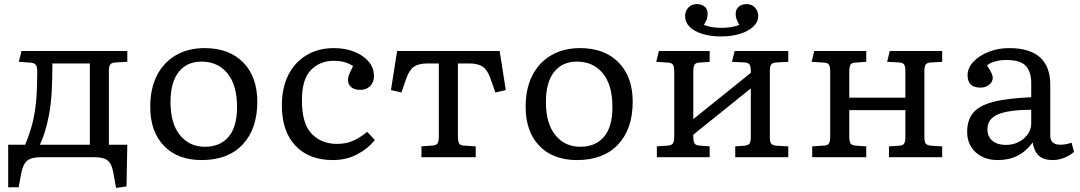

<svg xmlns="http://www.w3.org/2000/svg" viewBox="-20 -768 5277 938"><path d="M547 150 534 78Q527 34 507 17Q487 0 443 0H178Q134 0 113 17Q92 34 84 78L71 147H20V-61H103Q127 -119 139.5 -170Q152 -221 157 -279Q162 -337 162 -417Q162 -443 154 -452Q146 -461 129 -462L72 -466L85 -519H602V-466L546 -463Q525 -462 518.5 -453Q512 -444 512 -422V-61H602L598 143ZM175 -61H419V-458H236Q236 -378 232.5 -318Q229 -258 219 -205Q210 -158 199 -123.5Q188 -89 175 -61Z M965 14Q848 14 781 -55.5Q714 -125 714 -246Q714 -335 746.5 -399Q779 -463 839 -498Q899 -533 980 -533Q1099 -533 1168 -463Q1237 -393 1237 -271Q1237 -138 1165.5 -62Q1094 14 965 14ZM981 -51Q1056 -51 1097 -100Q1138 -149 1138 -244Q1138 -353 1091 -410Q1044 -467 964 -467Q893 -467 853 -416.5Q813 -366 813 -269Q813 -165 859 -108Q905 -51 981 -51Z M1606 14Q1490 14 1423.5 -56Q1357 -126 1357 -253Q1357 -339 1388.5 -401.5Q1420 -464 1477.5 -498.5Q1535 -533 1611 -533Q1667 -533 1711.5 -515Q1756 -497 1781.5 -466.5Q1807 -436 1807 -396Q1807 -366 1788.5 -347.5Q1770 -329 1741 -329Q1711 -329 1695.5 -342.5Q1680 -356 1680 -378Q1680 -390 1686 -405Q1692 -420 1705 -445Q1688 -457 1664.5 -464Q1641 -471 1610 -471Q1544 -471 1499.5 -426.5Q1455 -382 1455 -278Q1455 -163 1503 -114Q1551 -65 1626 -65Q1675 -65 1711 -83Q1747 -101 1774 -124L1811 -84Q1777 -41 1724 -13.5Q1671 14 1606 14Z M2039 0V-53L2096 -57Q2113 -59 2118.5 -69Q2124 -79 2124 -105V-458H2069Q2026 -458 2003 -442.5Q1980 -427 1965 -385L1941 -316L1890 -328L1920 -519H2421L2451 -328L2400 -316L2376 -385Q2361 -427 2338 -442.5Q2315 -458 2272 -458H2217V-102Q2217 -78 2222.5 -68Q2228 -58 2244 -57L2304 -53V0Z M2799 14Q2682 14 2615 -55.5Q2548 -125 2548 -246Q2548 -335 2580.5 -399Q2613 -463 2673 -498Q2733 -533 2814 -533Q2933 -533 3002 -463Q3071 -393 3071 -271Q3071 -138 2999.5 -62Q2928 14 2799 14ZM2815 -51Q2890 -51 2931 -100Q2972 -149 2972 -244Q2972 -353 2925 -410Q2878 -467 2798 -467Q2727 -467 2687 -416.5Q2647 -366 2647 -269Q2647 -165 2693 -108Q2739 -51 2815 -51Z M3189 0V-53L3246 -57Q3263 -59 3268.5 -69Q3274 -79 3274 -105V-414Q3274 -440 3268.5 -450.5Q3263 -461 3246 -462L3186 -466L3199 -519H3447V-466L3394 -462Q3378 -461 3372.5 -451Q3367 -441 3367 -417V-186L3648 -412V-421Q3648 -446 3641 -454Q3634 -462 3616 -463L3556 -466L3569 -519H3831V-466L3775 -463Q3754 -462 3747.5 -453Q3741 -444 3741 -422V-97Q3741 -75 3747.5 -66.5Q3754 -58 3775 -56L3831 -53V0H3572V-53L3616 -56Q3634 -58 3641 -65.5Q3648 -73 3648 -98V-336L3367 -110V-102Q3367 -78 3372.5 -68.5Q3378 -59 3394 -57L3447 -53V0ZM3504 -590Q3426 -590 3376.5 -617Q3327 -644 3327 -690Q3327 -714 3343 -731Q3359 -748 3384 -748Q3407 -748 3422 -736Q3437 -724 3437 -700Q3437 -687 3433.5 -675.5Q3430 -664 3419 -647Q3433 -640 3456 -636Q3479 -632 3504 -632Q3530 -632 3554 -636Q3578 -640 3592 -647Q3582 -664 3578 -675.5Q3574 -687 3574 -700Q3574 -723 3589.5 -735.5Q3605 -748 3627 -748Q3653 -748 3668.5 -731Q3684 -714 3684 -690Q3684 -660 3659.5 -637.5Q3635 -615 3594.5 -602.5Q3554 -590 3504 -590Z M3948 0V-53L4008 -57Q4025 -58 4030.5 -68.5Q4036 -79 4036 -105V-414Q4036 -440 4030.5 -450.5Q4025 -461 4008 -462L3945 -466L3958 -519H4212V-466L4156 -462Q4140 -461 4134.5 -451Q4129 -441 4129 -417V-291H4403V-421Q4403 -446 4396 -454Q4389 -462 4371 -463L4314 -466L4327 -519H4583V-466L4530 -463Q4509 -462 4502.5 -453Q4496 -444 4496 -422V-97Q4496 -75 4502.5 -66.5Q4509 -58 4530 -56L4583 -53V0H4323V-53L4371 -56Q4389 -57 4396 -65Q4403 -73 4403 -98V-230H4129V-102Q4129 -78 4134.5 -68.5Q4140 -59 4156 -57L4212 -53V0Z M4855 14Q4788 14 4746.5 -24Q4705 -62 4705 -124Q4705 -181 4734 -216.5Q4763 -252 4831.5 -270Q4900 -288 5018 -293V-364Q5018 -416 4992 -445.5Q4966 -475 4895 -475Q4867 -475 4840.5 -467.5Q4814 -460 4802 -448Q4817 -426 4823.5 -411.5Q4830 -397 4830 -389Q4830 -367 4812 -353.5Q4794 -340 4770 -340Q4707 -340 4707 -401Q4707 -436 4735 -466Q4763 -496 4809.5 -514.5Q4856 -533 4910 -533Q5111 -533 5111 -353V-105Q5111 -61 5160 -61Q5188 -61 5215 -71L5227 -26Q5210 -10 5181 2Q5152 14 5123 14Q5078 14 5055 -7.5Q5032 -29 5025 -72Q4963 14 4855 14ZM4894 -60Q4928 -60 4956 -74Q4984 -88 5001 -112Q5018 -136 5018 -164V-232Q4906 -231 4855 -209Q4804 -187 4804 -137Q4804 -100 4828.5 -80Q4853 -60 4894 -60Z"/></svg>

Font: Literata 7pt
Style: Regular
Weight: 400
Designer: Latin by Veronika Burian and Jose Scaglione. Greek by Irene Vlachou. Cyrillic by Vera Evstafieva.
Foundry: TypeTogether
Version: Version 3.002